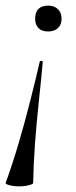

<svg xmlns="http://www.w3.org/2000/svg" viewBox="-32 -384 271 683"><path d="M140 -364Q161 -364 174 -351.5Q187 -339 187 -317Q187 -296 174 -284Q161 -272 139 -272Q117 -272 105 -284Q93 -296 93 -317Q93 -364 140 -364ZM109 -163Q110 -168 115.5 -167.5Q121 -167 120 -162Q114 -96 106 -22Q98 52 92.5 126.5Q87 201 86 267Q86 271 70 275Q54 279 36 279Q18 279 2.5 275Q-13 271 -12 267Q12 201 34 126.5Q56 52 75 -23Q94 -98 109 -163Z"/></svg>

Font: Cormorant Medium
Style: Italic
Weight: 500
Italic angle: -10°
Designer: Christian Thalmann (Catharsis Fonts)
Foundry: Catharsis Fonts
Version: Version 4.000